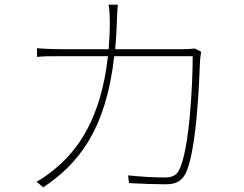

<svg xmlns="http://www.w3.org/2000/svg" viewBox="-20 -791 1040 820"><path d="M812 -584C802 -583 789 -581 761 -581H472C475 -618 478 -657 479 -698C480 -722 481 -749 483 -771H444C448 -748 449 -720 449 -697C449 -656 447 -617 444 -581H236C197 -581 166 -583 138 -585V-548C167 -551 192 -551 237 -551H441C411 -282 311 -147 209 -65C189 -49 158 -26 136 -15L165 9C317 -93 432 -237 468 -551H803C803 -445 791 -153 744 -63C732 -39 709 -33 684 -33C639 -33 585 -36 527 -42L531 -9C586 -6 643 -4 686 -4C728 -4 753 -14 772 -49C819 -139 831 -441 834 -525C835 -540 836 -552 839 -570Z"/></svg>

Font: Noto Sans CJK Thin
Style: Regular
Weight: 100
Designer: Ryoko NISHIZUKA (kana & ideographs); Paul D. Hunt (Latin, Greek & Cyrillic); Wenlong ZHANG (bopomofo); Sandoll Communica
Foundry: Adobe Systems Incorporated
Version: Version 1.000;PS 1;hotconv 1.0.78;makeotf.lib2.5.61930